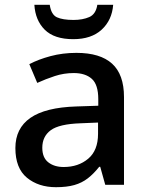

<svg xmlns="http://www.w3.org/2000/svg" viewBox="-20 -769 613 799"><path d="M298 -549Q397 -549 446.5 -504Q496 -459 496 -365V0H418L397 -75H393Q370 -46 345.5 -27Q321 -8 289.5 1Q258 10 213 10Q140 10 92 -29.5Q44 -69 44 -153Q44 -235 106.5 -278.5Q169 -322 298 -326L389 -329V-356Q389 -417 362 -441Q335 -465 287 -465Q246 -465 208 -452.5Q170 -440 135 -424L102 -502Q140 -522 190.5 -535.5Q241 -549 298 -549ZM316 -256Q226 -253 191 -227Q156 -201 156 -154Q156 -113 181 -93.5Q206 -74 245 -74Q306 -74 347 -108.5Q388 -143 388 -212V-259ZM451 -749Q446 -685 403 -645.5Q360 -606 285 -606Q206 -606 166.5 -645Q127 -684 123 -749H187Q193 -708 217 -697Q241 -686 286 -686Q324 -686 351.5 -698Q379 -710 385 -749Z"/></svg>

Font: Noto Sans Syriac Eastern Medium
Style: Regular
Weight: 500
Designer: Patrick Giasson and the Monotype Design Team
Foundry: Monotype Imaging Inc.
Version: Version 3.001